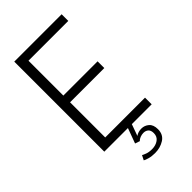

<svg xmlns="http://www.w3.org/2000/svg" viewBox="-286 -818 1112 1112"><g transform="rotate(-45 270.0 -262.0)"><path d="M464 -54.5V0H76V-737.5H464V-683H138V-397.5H418.5V-342.5H138V-54.5ZM322.5 57Q348 57 368 74Q388 91 388 128Q388 171.5 354.8 192.8Q321.5 214 278.5 214Q251.5 214 230.2 208Q209 202 202 197L216.5 168.5Q222.5 172.5 239.8 179Q257 185.5 281.5 185.5Q312.5 185.5 333.8 170.2Q355 155 355 127Q355 104 343.2 93.5Q331.5 83 313 83Q300 83 286 88.2Q272 93.5 265 102.5L235.5 92.5L269.5 0H301.5L276 71Q295.5 57 322.5 57Z"/></g></svg>

Font: Epilogue Light
Style: Regular
Weight: 300
Designer: Tyler Finck
Foundry: Etcetera Type Co
Version: Version 2.111; ttfautohint (v1.8.3)